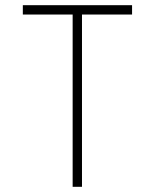

<svg xmlns="http://www.w3.org/2000/svg" viewBox="-20 -720 597 740"><path d="M260 0V-664H68V-700H489V-664H296V0Z"/></svg>

Font: Overpass Thin
Style: Regular
Weight: 250
Designer: Delve Withrington, Dave Bailey, Thomas Jockin
Foundry: Delve Fonts LLC
Version: Version 4.000